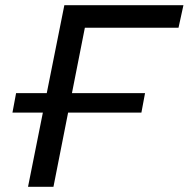

<svg xmlns="http://www.w3.org/2000/svg" viewBox="-20 -720 727 740"><path d="M28 -286 42 -361H539L525 -286ZM88 0 228 -700H687L668 -613H282L312 -638L186 0Z"/></svg>

Font: MOST Montserrat Medium
Style: Italic
Weight: 500
Italic angle: -11.3°
Designer: Julieta Ulanovsky
Foundry: Julieta Ulanovsky
Version: Version 8.000;March 11, 2024;FontCreator 15.0.0.2926 64-bit